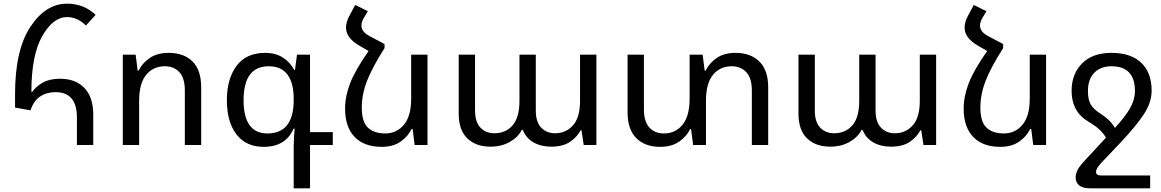

<svg xmlns="http://www.w3.org/2000/svg" viewBox="-20 -790 6324 1046"><path d="M399 0V-150Q399 -288 282 -288Q235 -288 199.5 -265Q164 -242 146 -189L62 -204V-277Q62 -518 145.5 -644Q229 -770 345 -770Q437 -770 501 -709L448 -651Q402 -697 345 -697Q269 -697 210 -593Q151 -489 151 -290L155 -289Q177 -320 214 -340.5Q251 -361 307 -361Q392 -361 440 -310.5Q488 -260 488 -166V0Z M649 0V-492H719L730 -405H735Q754 -445 795 -473.5Q836 -502 899 -502Q982 -502 1029 -455Q1076 -408 1076 -314V0H987V-297Q987 -364 957.5 -396.5Q928 -429 878 -429Q815 -429 776.5 -382.5Q738 -336 738 -241V0Z M1580 236V14Q1580 -29 1585 -89H1579Q1537 10 1416 10Q1321 10 1268.5 -57.5Q1216 -125 1216 -245Q1216 -360 1268.5 -431Q1321 -502 1425 -502Q1481 -502 1521 -476.5Q1561 -451 1583 -409H1587L1598 -492H1669V-70H1793V0H1669V236ZM1437 -63Q1580 -63 1580 -245V-254Q1580 -337 1546.5 -383Q1513 -429 1444 -429Q1307 -429 1307 -244Q1307 -63 1437 -63Z M2222 -87Q2203 -47 2162.5 -18.5Q2122 10 2059 10Q1964 10 1912 -44Q1860 -98 1860 -198Q1860 -265 1887.5 -336.5Q1915 -408 1988 -512L1935 -543Q1865 -584 1865 -640Q1865 -670 1884 -705L1915 -763L1984 -729L1962 -692Q1949 -670 1949 -651Q1949 -617 1992 -594L2075 -550V-528Q2008 -423 1979.5 -349.5Q1951 -276 1951 -204Q1951 -126 1984.5 -94.5Q2018 -63 2078 -63Q2141 -63 2180.5 -110.5Q2220 -158 2220 -252V-492H2309V0H2239L2228 -87Z M2652 9Q2573 9 2526 -36Q2479 -81 2479 -171V-492H2568V-188Q2568 -125 2597.5 -94.5Q2627 -64 2673 -64Q2735 -64 2772.5 -107Q2810 -150 2810 -241V-492H2899V-188Q2899 -125 2928.5 -94.5Q2958 -64 3004 -64Q3063 -64 3101.5 -107Q3140 -150 3140 -241V-492H3229V0H3160L3148 -80H3143Q3125 -45 3086.5 -18Q3048 9 2983 9Q2928 9 2887 -14Q2846 -37 2828 -83H2823Q2803 -43 2757.5 -17Q2712 9 2652 9Z M3987 -502Q4069 -502 4117 -455Q4165 -408 4165 -314V0H4076V-297Q4076 -364 4046 -396.5Q4016 -429 3966 -429Q3903 -429 3864.5 -382.5Q3826 -336 3826 -241V0H3756L3745 -87H3740Q3721 -47 3680 -18.5Q3639 10 3576 10Q3494 10 3446.5 -37.5Q3399 -85 3399 -178V-492H3488V-195Q3488 -128 3517.5 -95.5Q3547 -63 3597 -63Q3660 -63 3698.5 -110.5Q3737 -158 3737 -252V-492H3808L3819 -405H3824Q3843 -445 3883.5 -473.5Q3924 -502 3987 -502Z M4503 9Q4424 9 4377 -36Q4330 -81 4330 -171V-492H4419V-188Q4419 -125 4448.5 -94.5Q4478 -64 4524 -64Q4586 -64 4623.5 -107Q4661 -150 4661 -241V-492H4750V-188Q4750 -125 4779.5 -94.5Q4809 -64 4855 -64Q4914 -64 4952.5 -107Q4991 -150 4991 -241V-492H5080V0H5011L4999 -80H4994Q4976 -45 4937.5 -18Q4899 9 4834 9Q4779 9 4738 -14Q4697 -37 4679 -83H4674Q4654 -43 4608.5 -17Q4563 9 4503 9Z M5592 -87Q5573 -47 5532.5 -18.5Q5492 10 5429 10Q5334 10 5282 -44Q5230 -98 5230 -198Q5230 -265 5257.5 -336.5Q5285 -408 5358 -512L5305 -543Q5235 -584 5235 -640Q5235 -670 5254 -705L5285 -763L5354 -729L5332 -692Q5319 -670 5319 -651Q5319 -617 5362 -594L5445 -550V-528Q5378 -423 5349.5 -349.5Q5321 -276 5321 -204Q5321 -126 5354.5 -94.5Q5388 -63 5448 -63Q5511 -63 5550.5 -110.5Q5590 -158 5590 -252V-492H5679V0H5609L5598 -87Z M6246 166V236H5919Q5840 236 5840 174Q5840 161 5848 141.5Q5856 122 5882 93L6005 -40Q5994 -60 5973 -81Q5952 -102 5910 -127Q5818 -181 5818 -295Q5818 -387 5875 -444.5Q5932 -502 6035 -502Q6141 -502 6197.5 -448Q6254 -394 6254 -296Q6254 -232 6211.5 -167.5Q6169 -103 6087 -16L5978 99Q5951 129 5951 146Q5951 166 5978 166ZM5975 -171Q6031 -135 6054 -93Q6110 -154 6136.5 -200.5Q6163 -247 6163 -294Q6163 -429 6035 -429Q5976 -429 5941.5 -393.5Q5907 -358 5907 -294Q5907 -248 5922 -221.5Q5937 -195 5975 -171Z"/></svg>

Font: Noto Sans Armenian
Style: Regular
Weight: 400
Designer: Monotype Design Team
Foundry: Monotype Imaging Inc.
Version: Version 2.040;GOOG;noto-fonts:20170220:a8a215d2e889